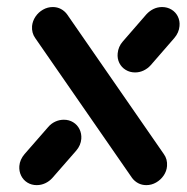

<svg xmlns="http://www.w3.org/2000/svg" viewBox="-20 -539 543 559"><path d="M165.9 -190.4Q181.1 -190.4 193.1 -183Q205.2 -175.6 211.5 -162.8Q217.8 -150 216.7 -134.8Q215.2 -115.9 201.9 -100.4L132.6 -21.1Q123.7 -11.1 111.9 -5.6Q100 0 87 0Q71.9 0 59.8 -7.4Q47.8 -14.8 41.5 -27.6Q35.2 -40.4 36.3 -55.6Q37.8 -74.4 51.5 -90.4L120.4 -169.3Q128.9 -179.3 140.7 -184.8Q152.6 -190.4 165.9 -190.4ZM73.3 -463Q74.8 -477.8 83.3 -490.6Q91.9 -503.3 105.2 -510.9Q118.5 -518.5 133.7 -518.5Q146.7 -518.5 157.4 -512.8Q168.1 -507 175.2 -497.4L457 -90.4Q467.8 -75.6 466.3 -55.6Q465.2 -40.7 456.5 -28Q447.8 -15.2 434.4 -7.6Q421.1 0 405.9 0Q393 0 382.2 -5.7Q371.5 -11.5 364.4 -21.1L82.6 -428.1Q71.9 -443 73.3 -463ZM451.9 -518.5Q467 -518.5 479.3 -511.1Q491.5 -503.7 497.8 -490.9Q504.1 -478.1 502.6 -463Q501.1 -444.1 487.4 -428.1L418.9 -349.3Q410 -339.3 398.1 -333.7Q386.3 -328.1 373.3 -328.1Q358.1 -328.1 345.9 -335.6Q333.7 -343 327.4 -355.7Q321.1 -368.5 322.6 -383.7Q324.4 -403.3 337.4 -418.1L406.3 -497.4Q415.6 -507.4 427.2 -513Q438.9 -518.5 451.9 -518.5Z"/></svg>

Font: 26F Galaxy Sans Oblique
Style: Regular
Weight: 400
Italic angle: -5°
Designer: C₂₉H₂₅N₃O₅
Version: Version 1.200;FEAKit 1.0